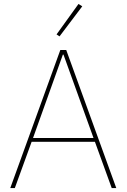

<svg xmlns="http://www.w3.org/2000/svg" viewBox="-20 -951 640 971"><path d="M396 -919 377 -931 266 -777 281 -767ZM568 0 315 -698H285L32 0H55L140 -234H460L545 0ZM453 -253H147L298 -675H301Z"/></svg>

Font: IBM Plex Devanagari Thin
Style: Regular
Weight: 100
Designer: Mike Abbink, Paul van der Laan, Pieter van Rosmalen, Erin McLaughlin
Foundry: Bold Monday
Version: Version 1.0